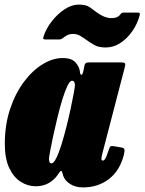

<svg xmlns="http://www.w3.org/2000/svg" viewBox="-20 -792 630 837"><path d="M519.5 -115.5Q502 -47.5 454.5 -11.2Q407 25 341.5 25Q310 25 286.8 10.8Q263.5 -3.5 256 -24.5Q254 -30.5 253.2 -33.8Q252.5 -37 251.5 -39.5Q248.5 -49.5 244.8 -46.8Q241 -44 232 -30.5Q217 -8 192.5 6Q168 20 135.5 20Q101.5 20 70.8 0.8Q40 -18.5 20.5 -59.2Q1 -100 1 -165Q1 -247.5 23.8 -316Q46.5 -384.5 83.8 -434.5Q121 -484.5 165.5 -511.8Q210 -539 253.5 -539Q293 -539 310 -519Q327 -499 328.5 -478.5Q329.5 -466.5 334.8 -465.8Q340 -465 344.5 -487L347.5 -504Q349.5 -513 353.5 -516.5Q357.5 -520 370 -520H504.5Q522.5 -520 525 -515.5Q527.5 -511 523.5 -497L427 -126Q426 -121.5 424 -113.2Q422 -105 422 -101Q422 -92 429 -92Q433 -92 438 -98.5Q443 -105 454.5 -140Q458.5 -151.5 461.8 -154.2Q465 -157 483.5 -153.5L511.5 -148.5Q520 -147 522.2 -140.8Q524.5 -134.5 519.5 -115.5ZM306.5 -420Q307 -428.5 303.8 -434.2Q300.5 -440 294 -440Q284.5 -440 273.5 -416.8Q262.5 -393.5 251.2 -356.5Q240 -319.5 229.8 -277.2Q219.5 -235 211.2 -196.2Q203 -157.5 198.2 -131.2Q193.5 -105 193.5 -100Q193.5 -93.5 195.5 -86.8Q197.5 -80 204.5 -80Q214 -80 225.2 -102.5Q236.5 -125 247.8 -161.2Q259 -197.5 269.5 -239Q280 -280.5 288.2 -319.2Q296.5 -358 301.5 -385.5Q306.5 -413 306.5 -420ZM440.5 -585Q409 -585 389.8 -596.5Q370.5 -608 354.5 -619.5Q337.5 -632 325.5 -638Q313.5 -644 298.5 -644Q283 -644 272.2 -638Q261.5 -632 255.5 -627Q247 -620 238.5 -620H177.5Q169 -620 168.5 -623.8Q168 -627.5 170.5 -635Q181 -667 205.2 -698.5Q229.5 -730 260.8 -751Q292 -772 323 -772Q354.5 -772 370.8 -760.8Q387 -749.5 402.5 -737.5Q418.5 -725.5 434.8 -719.2Q451 -713 463.5 -713Q476 -713 485.2 -715.5Q494.5 -718 502 -726Q506.5 -731 508.8 -734Q511 -737 518 -737H582Q592.5 -737 589 -726Q579.5 -689 557.2 -656.8Q535 -624.5 505 -604.8Q475 -585 440.5 -585Z"/></svg>

Font: Besley* Condensed Fatface
Style: Italic
Weight: 900
Width: 3
Italic angle: -13°
Designer: Owen Earl
Foundry: indestructible type*
Version: Version 3.000; ttfautohint (v1.8.3)